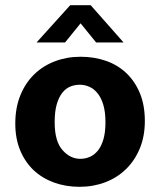

<svg xmlns="http://www.w3.org/2000/svg" viewBox="-20 -710 618 741"><path d="M539 -243Q539 -184 519.5 -137Q500 -90 466 -57Q432 -24 386 -6.5Q340 11 287 11Q234 11 188.5 -5.5Q143 -22 110 -53Q77 -84 58 -129.5Q39 -175 39 -233Q39 -294 58.5 -342Q78 -390 112 -423Q146 -456 192 -473.5Q238 -491 291 -491Q344 -491 389.5 -475Q435 -459 468 -427.5Q501 -396 520 -350Q539 -304 539 -243ZM387 -238Q387 -277 379 -304.5Q371 -332 357 -349.5Q343 -367 325 -375Q307 -383 288 -383Q269 -383 251.5 -376Q234 -369 220.5 -352Q207 -335 199 -307.5Q191 -280 191 -238Q191 -165 221 -131Q251 -97 290 -97Q309 -97 326.5 -104.5Q344 -112 357.5 -128.5Q371 -145 379 -172Q387 -199 387 -238ZM457 -546H351L291 -620L231 -546H121L251 -690H330Z"/></svg>

Font: Mukta Mahee ExtraBold
Style: Regular
Weight: 800
Designer: Shuchita Grover, Noopur Datye, Girish Dalvi, Yashodeep Gholap
Foundry: Ek Type
Version: Version 2.538;PS 1.000;hotconv 16.6.51;makeotf.lib2.5.65220;